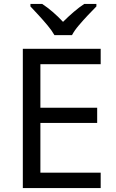

<svg xmlns="http://www.w3.org/2000/svg" viewBox="-20 -964 596 984"><path d="M496 0H97V-714H496V-635H187V-412H478V-334H187V-79H496ZM259 -784Q246 -807 224 -833.5Q202 -860 178 -886Q154 -912 136 -931V-944H196Q222 -927 250 -903Q278 -879 303 -852Q330 -879 358 -903Q386 -927 412 -944H474V-931Q455 -912 430.5 -886Q406 -860 383.5 -833.5Q361 -807 349 -784Z"/></svg>

Font: Noto Sans Adlam Unjoined
Style: Regular
Weight: 400
Designer: Mark Jamra, Neil Patel
Foundry: JamraPatel LLC
Version: Version 3.001